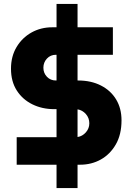

<svg xmlns="http://www.w3.org/2000/svg" viewBox="-20 -839 671 978"><path d="M65 0V-140H268V-283H256Q195 -283 145 -307.5Q95 -332 65.5 -378Q36 -424 36 -489Q36 -552 64.5 -599.5Q93 -647 140.5 -673.5Q188 -700 246 -700H268V-819H375V-700H555V-560H375V-429H378Q444 -429 494 -403.5Q544 -378 571.5 -332.5Q599 -287 599 -226Q599 -154 570 -103.5Q541 -53 493.5 -26.5Q446 0 388 0H375V119H268V0ZM265 -429H268V-560H265Q237 -560 219 -540.5Q201 -521 201 -494Q201 -467 219 -448Q237 -429 265 -429ZM435 -211Q435 -238 417.5 -258Q400 -278 375 -282V-141Q400 -145 417.5 -165Q435 -185 435 -211Z"/></svg>

Font: MuseoModerno
Style: Bold
Weight: 700
Designer: Pablo Cosgaya, Héctor Gatti, Marcela Romero, and the Authors of The MuseoModerno Project.
Foundry: Omnibus-Type Team
Version: Version 1.001